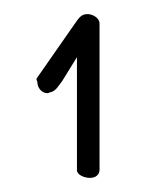

<svg xmlns="http://www.w3.org/2000/svg" viewBox="-20 -482 224 272"><path d="M104 -462C95 -462 92 -457 85 -447L32 -371C30.9 -369.3 33 -367 33 -365C33 -358 39 -350 47 -350C48 -350 49 -350 50 -351C59 -352 63 -361 68 -367L89 -401V-241C89 -234 100 -230 107 -230C111 -230 115 -231 117 -233C122 -237 121 -242 121 -247V-449C121 -456 112 -462 104 -462Z"/></svg>

Font: LetsTraceRuled
Style: Medium
Weight: 500
Version: Version 003.000